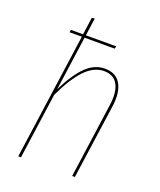

<svg xmlns="http://www.w3.org/2000/svg" viewBox="-137 -819 752 905"><g transform="rotate(20 239.5 -367.0)"><path d="M307.6 -528.3Q362.3 -528.3 386.5 -487.8Q410.6 -447.3 401.4 -377L348.1 0H334.5L387.2 -376Q396.5 -442.9 376 -479.5Q355.5 -516.1 307.1 -516.1Q256.8 -516.1 212.2 -469.7Q167.5 -423.3 124 -330.1L77.6 0H64L152.8 -632.3H91.3L93.3 -645H154.3L166.5 -731.9L180.7 -733.9L168.5 -645H321.3L316.9 -632.3H166.5L128.4 -360.4Q170.4 -445.3 212.9 -486.8Q255.4 -528.3 307.6 -528.3Z"/></g></svg>

Font: Fira Sans Compressed Hair
Style: Italic
Weight: 100
Width: 3
Italic angle: -8°
Designer: Carrois Corporate & Edenspiekermann AG
Foundry: Carrois Corporate GbR & Edenspiekermann AG
Version: Version 4.203;PS 004.203;hotconv 1.0.88;makeotf.lib2.5.64775